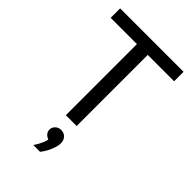

<svg xmlns="http://www.w3.org/2000/svg" viewBox="-286 -821 1205 1205"><g transform="rotate(45 316.0 -219.0)"><path d="M364 0H268V-641H364ZM598 -631H35V-715H598ZM316 277H256Q275 250 288 219.5Q301 189 299 168L317 188Q293 188 276 173Q259 158 259 137Q259 116 274.5 101Q290 86 313 86Q339 86 355 103Q371 120 371 146Q371 166 363 190Q355 214 343 236.5Q331 259 316 277Z"/></g></svg>

Font: Wix Madefor Display Medium
Style: Regular
Weight: 500
Designer: Dalton Maag Ltd
Foundry: Dalton Maag Ltd
Version: Version 3.100